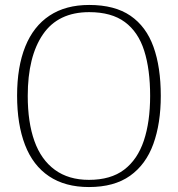

<svg xmlns="http://www.w3.org/2000/svg" viewBox="-20 -745 719 775"><path d="M339 10Q243 10 178 -33.5Q113 -77 81 -160Q49 -243 49 -359Q49 -475 82 -557Q115 -639 180 -682Q245 -725 340 -725Q443 -725 506.5 -681.5Q570 -638 599.5 -556Q629 -474 629 -358Q629 -247 599 -164Q569 -81 505 -35.5Q441 10 339 10ZM339 -19Q427 -19 481 -60Q535 -101 560.5 -177Q586 -253 586 -358Q586 -465 562 -540.5Q538 -616 484 -656Q430 -696 340 -696Q215 -696 153.5 -606.5Q92 -517 92 -358Q92 -251 119 -175.5Q146 -100 201.5 -59.5Q257 -19 339 -19Z"/></svg>

Font: Noto Serif Armenian ExtraLight
Style: Regular
Weight: 250
Version: Version 2.007